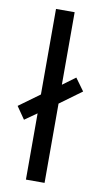

<svg xmlns="http://www.w3.org/2000/svg" viewBox="-104 -867 446 842"><g transform="rotate(10 119.0 -446.0)"><path d="M75 -66V-361L21 -323L-17 -378L75 -445V-826H158V-503L215 -545L255 -490L158 -419V-66Z"/></g></svg>

Font: Noto Sans Malayalam UI Condensed
Style: Regular
Weight: 400
Width: 3
Designer: Jelle Bosma - Monotype Design Team
Foundry: Monotype Imaging Inc.
Version: Version 2.104; ttfautohint (v1.8.4.7-5d5b)